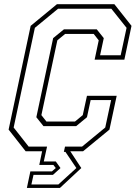

<svg xmlns="http://www.w3.org/2000/svg" viewBox="-20 -720 646 914"><path d="M108 174.5 124.5 96H227L245.5 80L234 65H167L180.5 0H102L21 -103L126 -597L251 -700H524.5L606 -597L572 -436H430.5L450 -528L426 -558.5H290L253 -528L177 -172L201 -141.5H337L374 -172L394 -264H535.5L501 -103L375.5 0H314.5L367 80L265.5 174.5ZM129.5 158H258L343.5 80L291.5 3H284L289.5 -22H370.5L481 -113L509 -243.5H411.5L394 -162L342.5 -119.5H187L153 -162L233 -538.5L284.5 -580.5H440.5L474 -538.5L456.5 -457H554.5L582.5 -587.5L510 -678.5H256.5L146 -587.5L45 -113L116.5 -22H204L188.5 48.5H245.5L268 80L232 112.5H139.5Z"/></svg>

Font: Tourney Condensed ExtraLight
Style: Italic
Weight: 200
Width: 3
Italic angle: -12°
Designer: Tyler Finck
Foundry: Etcetera Type Co
Version: Version 1.010; ttfautohint (v1.8.3)